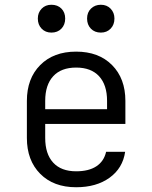

<svg xmlns="http://www.w3.org/2000/svg" viewBox="-20 -777 640 807"><path d="M507 -256H170V-197Q170 -130 203.5 -93.5Q237 -57 300 -57Q353 -57 385 -78Q417 -99 426 -139H506Q496 -70 440.5 -30Q385 10 300 10Q205 10 149 -46.5Q93 -103 93 -197V-353Q93 -447 149 -503.5Q205 -560 300 -560Q395 -560 451 -503.5Q507 -447 507 -353ZM170 -318H430V-353Q430 -420 396.5 -456.5Q363 -493 300 -493Q237 -493 203.5 -456.5Q170 -420 170 -353ZM139 -699Q139 -724 155 -740.5Q171 -757 196 -757Q222 -757 238 -741Q254 -725 254 -699Q254 -673 238 -656.5Q222 -640 196 -640Q171 -640 155 -656.5Q139 -673 139 -699ZM346 -699Q346 -725 362.5 -741Q379 -757 404 -757Q429 -757 445 -740.5Q461 -724 461 -699Q461 -673 445 -656.5Q429 -640 404 -640Q378 -640 362 -656.5Q346 -673 346 -699Z"/></svg>

Font: JetBrains Mono Semi Light
Style: Regular
Weight: 350
Monospace: yes
Designer: Philipp Nurullin, Konstantin Bulenkov
Foundry: JetBrains
Version: 2.002